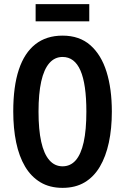

<svg xmlns="http://www.w3.org/2000/svg" viewBox="-20 -897 603 927"><path d="M520 -358Q520 -276 505.5 -208.5Q491 -141 462 -92Q433 -43 388.5 -16.5Q344 10 282 10Q220 10 175 -17Q130 -44 101 -93Q72 -142 58 -209.5Q44 -277 44 -359Q44 -480 71 -561Q98 -642 151 -683.5Q204 -725 282 -725Q364 -725 416.5 -678.5Q469 -632 494.5 -550Q520 -468 520 -358ZM166 -358Q166 -271 179 -212.5Q192 -154 218 -124Q244 -94 282 -94Q320 -94 345.5 -123Q371 -152 384 -210.5Q397 -269 397 -358Q397 -491 368.5 -556.5Q340 -622 282 -622Q244 -622 218 -592Q192 -562 179 -503.5Q166 -445 166 -358ZM411 -877V-794H152V-877Z"/></svg>

Font: Noto Sans Display ExtraCondensed SemiBold
Style: Regular
Weight: 600
Width: 2
Designer: Monotype Design Team
Foundry: Monotype Imaging Inc.
Version: Version 2.003